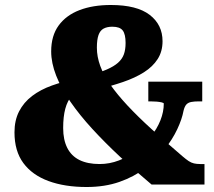

<svg xmlns="http://www.w3.org/2000/svg" viewBox="-20 -739 859 769"><path d="M715 -295Q709 -262 690 -221.5Q671 -181 639 -140.5Q607 -100 562 -65.5Q517 -31 458.5 -10.5Q400 10 327 10Q239 10 174 -14Q109 -38 73.5 -86Q38 -134 38 -209Q38 -257 56.5 -293Q75 -329 108.5 -354.5Q142 -380 188 -396.5Q234 -413 287 -423L311 -389Q285 -376 267.5 -355.5Q250 -335 241.5 -303.5Q233 -272 233 -226Q233 -179 249.5 -146.5Q266 -114 298.5 -98Q331 -82 379 -82Q419 -82 456.5 -96.5Q494 -111 526.5 -136Q559 -161 584 -192Q609 -223 622.5 -257Q636 -291 636 -324Q636 -327 627.5 -329Q619 -331 607 -332Q595 -333 582 -333H574V-412H790V-333H777Q758 -333 745.5 -330.5Q733 -328 726 -320Q719 -312 715 -295ZM799 0H587Q520 -56 460 -112Q400 -168 349.5 -223Q299 -278 262 -331.5Q225 -385 205 -436Q185 -487 185 -533Q185 -596 215 -637Q245 -678 298.5 -698.5Q352 -719 424 -719Q528 -719 579.5 -679.5Q631 -640 631 -574Q631 -533 611.5 -502.5Q592 -472 556.5 -449.5Q521 -427 472.5 -410.5Q424 -394 367 -380L341 -438Q381 -449 408.5 -461Q436 -473 452.5 -487.5Q469 -502 476 -521Q483 -540 483 -567Q483 -602 471.5 -617Q460 -632 430 -632Q409 -632 395 -624.5Q381 -617 374.5 -598.5Q368 -580 368 -548Q368 -512 381.5 -475Q395 -438 422.5 -399Q450 -360 491 -316Q532 -272 587 -222Q642 -172 711 -113Q725 -101 735.5 -94Q746 -87 757 -84.5Q768 -82 782 -82H799Z"/></svg>

Font: Roboto Serif 20pt ExtraBold
Style: Regular
Weight: 800
Version: Version 1.008